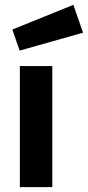

<svg xmlns="http://www.w3.org/2000/svg" viewBox="-20 -773 363 793"><path d="M31 -651 283 -753 323 -638 61 -564ZM62 0V-500H196V0Z"/></svg>

Font: TitilliumText
Style: ExtraBold
Weight: 800
Designer: Accademia di Belle Arti di Urbino and others
Foundry: Accademia di Belle Arti di Urbino and others.
Version: Version 60.001